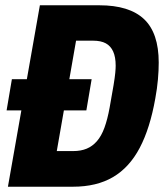

<svg xmlns="http://www.w3.org/2000/svg" viewBox="-20 -707 629 727"><path d="M5 -289 25 -407H327L307 -289ZM10 0 131 -687H356Q470 -687 525.5 -634.5Q581 -582 581 -470Q581 -440 578 -406Q575 -372 568 -334Q548 -221 509 -147Q470 -73 408 -36.5Q346 0 256 0ZM195 -135H258Q286 -135 308 -144Q330 -153 347 -172.5Q364 -192 375.5 -223.5Q387 -255 395 -299Q405 -354 410 -384.5Q415 -415 416.5 -431.5Q418 -448 418 -458Q418 -491 408.5 -512Q399 -533 380.5 -543Q362 -553 332 -553H268Z"/></svg>

Font: Archivo Condensed ExtraBold
Style: Italic
Weight: 800
Width: 3
Italic angle: -10°
Designer: Hector Gatti
Foundry: Omnibus-Type
Version: Version 2.001